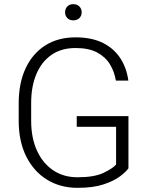

<svg xmlns="http://www.w3.org/2000/svg" viewBox="-20 -902 724 932"><path d="M603.5 -338.4V-85Q591.3 -67.4 561.5 -45.2Q531.7 -22.9 481.4 -6.6Q431.2 9.8 356.4 9.8Q272.5 9.8 208 -30Q143.6 -69.8 107.2 -142.8Q70.8 -215.8 70.8 -315.4V-401.4Q70.8 -499 104.5 -570.8Q138.2 -642.6 200 -681.6Q261.7 -720.7 346.7 -720.7Q425.8 -720.7 480 -693.4Q534.2 -666 564.7 -618.4Q595.2 -570.8 603 -510.7H542.5Q535.6 -553.2 513.9 -589.4Q492.2 -625.5 451.7 -647.2Q411.1 -668.9 346.7 -668.9Q277.8 -668.9 229.7 -635.5Q181.6 -602.1 156.5 -542.2Q131.3 -482.4 131.3 -402.3V-315.4Q131.3 -232.9 159.4 -171.1Q187.5 -109.4 238 -75.4Q288.6 -41.5 356.4 -41.5Q438 -41.5 483.2 -63.2Q528.3 -85 543.5 -103.5V-286.6H352.5V-338.4ZM295.9 -842.3Q295.9 -858.9 306.6 -870.4Q317.4 -881.8 335.9 -881.8Q354.5 -881.8 365.5 -870.4Q376.5 -858.9 376.5 -842.3Q376.5 -825.7 365.5 -814.5Q354.5 -803.2 335.9 -803.2Q317.4 -803.2 306.6 -814.5Q295.9 -825.7 295.9 -842.3Z"/></svg>

Font: Vazirmatn RD ExtraLight
Style: Regular
Weight: 200
Designer: Saber Rastikerdar
Foundry: Saber Rastikerdar
Version: Version 32.102